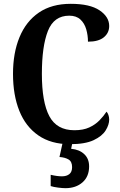

<svg xmlns="http://www.w3.org/2000/svg" viewBox="-20 -744 627 1004"><path d="M345 10Q247 10 180.5 -36Q114 -82 81 -164.5Q48 -247 48 -358Q48 -467 82 -549.5Q116 -632 183 -678Q250 -724 350 -724Q450 -724 500.5 -690Q551 -656 551 -608Q551 -572 523 -549Q495 -526 440 -526Q440 -559 431 -590.5Q422 -622 400.5 -642Q379 -662 342 -662Q262 -662 230.5 -582Q199 -502 199 -358Q199 -210 238 -136.5Q277 -63 369 -63Q415 -63 446.5 -77.5Q478 -92 500 -114.5Q522 -137 537 -160Q543 -154 547 -142.5Q551 -131 551 -119Q551 -92 532.5 -62Q514 -32 469.5 -11Q425 10 345 10ZM322 240Q308 240 284 237Q260 234 245 229V170Q278 178 304 178Q328 178 342.5 166.5Q357 155 357 130Q357 101 338.5 90Q320 79 291 77L310 -9H361L352 34Q395 38 420.5 62Q446 86 446 126Q446 179 411.5 209.5Q377 240 322 240Z"/></svg>

Font: Noto Serif Hebrew Condensed
Style: Bold
Weight: 700
Width: 3
Designer: Monotype Design Team
Foundry: Monotype Imaging Inc.
Version: Version 2.004; ttfautohint (v1.8.4.7-5d5b)